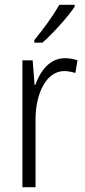

<svg xmlns="http://www.w3.org/2000/svg" viewBox="-20 -785 356 805"><path d="M293 -757V-765H229C202 -718 164 -666 124 -617V-606H158C201 -644 264 -713 293 -757ZM252 -541C188 -541 149 -487 128 -429H125L117 -532H74V0H129V-282C128 -391 174 -487 249 -487C266 -487 283 -483 296 -479L305 -532C289 -538 270 -541 252 -541Z"/></svg>

Font: Noto Sans Hebrew Condensed Light
Style: Regular
Weight: 300
Width: 3
Designer: Monotype Design Team
Foundry: Monotype Imaging Inc.
Version: Version 2.004